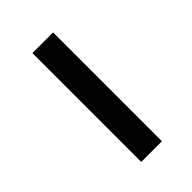

<svg xmlns="http://www.w3.org/2000/svg" viewBox="51 -255 696 696"><g transform="rotate(45 399.0 93.0)"><path d="M126 40H684V146H126Z"/></g></svg>

Font: SVN-Poppins Medium
Style: Regular
Weight: 500
Designer: Ninad Kale (Devanagari), Jonny Pinhorn (Latin)
Foundry: Indian Type Foundry
Version: Version 3.002 2017; ttfautohint (v1.8.3)